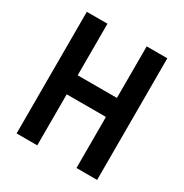

<svg xmlns="http://www.w3.org/2000/svg" viewBox="-161 -820 909 948"><g transform="rotate(30 293.0 -346.5)"><path d="M404.8 0H522.5V-693.4H404.8V-399.4H181.2V-693.4H63.5V0H181.2V-291H404.8Z"/></g></svg>

Font: Cascadia Code NF SemiBold
Style: Regular
Weight: 600
Monospace: yes
Designer: Aaron Bell
Foundry: Saja Typeworks
Version: Version 2404.023